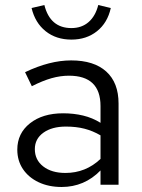

<svg xmlns="http://www.w3.org/2000/svg" viewBox="-20 -737 566 766"><path d="M226 9Q174 9 134 -10Q94 -29 71.5 -62.5Q49 -96 49 -140Q49 -205 99.5 -245Q150 -285 232 -285Q274 -285 311.5 -276Q349 -267 381 -247V-314Q381 -435 255 -435Q221 -435 185.5 -425Q150 -415 107 -393L80 -449Q178 -496 264 -496Q355 -496 404 -451.5Q453 -407 453 -324V0H381V-57Q349 -24 310 -7.5Q271 9 226 9ZM119 -142Q119 -99 152.5 -73Q186 -47 241 -47Q322 -47 381 -103V-197Q350 -215 317 -223.5Q284 -232 243 -232Q187 -232 153 -207.5Q119 -183 119 -142ZM265 -579Q204 -579 162 -612.5Q120 -646 106 -705L157 -717Q180 -625 265 -625Q306 -625 333.5 -649Q361 -673 372 -717L422 -705Q409 -646 367 -612.5Q325 -579 265 -579Z"/></svg>

Font: Red Hat Text VF
Style: Regular
Weight: 400
Designer: Pentagram, MCKL
Foundry: Pentagram, MCKL
Version: Version 1.023